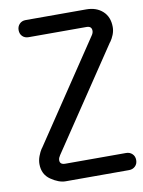

<svg xmlns="http://www.w3.org/2000/svg" viewBox="-83 -783 625 840"><g transform="rotate(-10 230.0 -362.5)"><path d="M90 -649Q73 -649 62.5 -659.5Q52 -670 52 -687Q52 -703 62.5 -714Q73 -725 90 -725H359Q404 -725 432 -699.5Q460 -674 460 -629Q460 -612 453.5 -595.5Q447 -579 437 -565V-566L136 -117Q132 -111 130 -106Q128 -101 128 -95Q128 -76 152 -76H422Q438 -76 449 -65.5Q460 -55 460 -38Q460 -21 449 -10.5Q438 0 422 0H140Q110 0 75 -24Q40 -48 40 -94Q40 -111 46.5 -128.5Q53 -146 62 -160V-159L362 -607Q370 -618 370 -628Q370 -649 347 -649Z"/></g></svg>

Font: VDS Compensated
Style: Light
Weight: 300
Designer: artmaker
Foundry: artmaker
Version: Version 1.000 2012 initial release